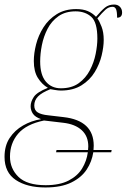

<svg xmlns="http://www.w3.org/2000/svg" viewBox="-52 -586 558 846"><path d="M148 240Q67 240 17.5 207Q-32 174 -32 105Q-32 56 -9.5 22Q13 -12 49.5 -33Q86 -54 129 -61Q103 -70 93 -85Q83 -100 83 -118Q83 -138 97 -159Q111 -180 159 -199Q133 -214 115 -242.5Q97 -271 97 -317Q97 -351 107 -390.5Q117 -430 139.5 -465.5Q162 -501 198 -523.5Q234 -546 284 -546Q314 -546 335 -537Q356 -528 371 -512Q394 -539 410.5 -552.5Q427 -566 451 -566Q467 -566 476.5 -556Q486 -546 486 -531Q486 -508 464 -508Q464 -534 459.5 -545Q455 -556 444 -556Q427 -556 413 -543.5Q399 -531 377 -505Q386 -493 395.5 -468.5Q405 -444 405 -410Q405 -380 396 -342Q387 -304 365.5 -268.5Q344 -233 307 -210Q270 -187 216 -187Q205 -187 190.5 -189.5Q176 -192 170 -193Q132 -178 115.5 -161Q99 -144 99 -121Q99 -100 114.5 -90.5Q130 -81 160 -78L228 -70Q361 -55 361 56Q361 65 360 75H440L438 85H359Q353 126 330 161Q307 196 262.5 218Q218 240 148 240ZM216 -197Q264 -197 295 -219.5Q326 -242 344 -276.5Q362 -311 369.5 -348.5Q377 -386 377 -416Q377 -488 350 -512Q323 -536 281 -536Q236 -536 205.5 -514.5Q175 -493 157.5 -459Q140 -425 132.5 -387Q125 -349 125 -315Q125 -256 150 -226.5Q175 -197 216 -197ZM195 85 197 75H336Q337 67 337 59Q337 14 308 -12.5Q279 -39 227 -45L142 -55Q64 -39 28 3Q-8 45 -8 104Q-8 157 29.5 193.5Q67 230 149 230Q211 230 250.5 209.5Q290 189 310 156Q330 123 335 85Z"/></svg>

Font: Noto Serif Display SemiCondensed Thin
Style: Italic
Weight: 100
Width: 4
Italic angle: -12°
Designer: Monotype Design Team
Foundry: Monotype Imaging Inc.
Version: Version 2.009